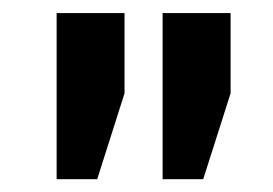

<svg xmlns="http://www.w3.org/2000/svg" viewBox="-20 -782 424 298"><path d="M67.9 -503.9V-648.9V-761.7H173.3V-637.2L130.9 -503.9ZM232.4 -503.9V-648.9V-761.7H337.9V-637.2L295.4 -503.9Z"/></svg>

Font: Roboto Slab LO
Style: Bold
Weight: 700
Designer: Google
Version: Version 2.000